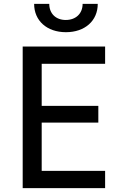

<svg xmlns="http://www.w3.org/2000/svg" viewBox="-20 -970 640 990"><path d="M320 -804C418 -804 484 -863 484 -950H406C406 -900 371 -867 319 -867C268 -867 234 -900 234 -950H156C156 -863 222 -804 320 -804ZM522 0V-89H195V-338H487V-424H195V-641H522V-730H97V0Z"/></svg>

Font: Tekne LDO Medium
Style: Regular
Weight: 500
Monospace: yes
Designer: Alessio Laiso, Mario Rullo, Paolo Rosset
Foundry: Alessio Laiso
Version: Version 1.000;hotconv 1.0.109;makeotfexe 2.5.65596